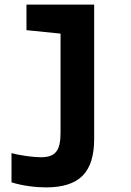

<svg xmlns="http://www.w3.org/2000/svg" viewBox="-20 -569 570 834"><path d="M179 245C326 245 389 179 389 34V-549H95V-438L243 -423V7C243 86 221 114 157 114C131 114 73 108 30 96V223C77 238 136 245 179 245Z"/></svg>

Font: Noto Sans Mono Condensed ExtraBold
Style: Regular
Weight: 800
Width: 3
Designer: Monotype Design Team
Foundry: Monotype Imaging Inc.
Version: Version 2.014